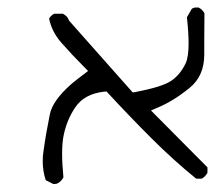

<svg xmlns="http://www.w3.org/2000/svg" viewBox="-20 -374 558 498"><path d="M120.6 -338.4Q111.8 -334 107.4 -325.7Q114.3 -291.5 139.2 -263.2Q168 -230.5 197.8 -200.7L208.5 -189.9Q187 -173.8 180.9 -168.9Q174.8 -164.1 170.9 -160.9Q167 -157.7 163.1 -154.3Q116.7 -112.8 109.4 -78.1Q99.1 -27.8 92.8 18.1Q90.8 31.2 90.8 43.5Q90.8 69.8 98.6 93.3L118.7 103.5L127.4 102.5Q139.2 97.2 144.5 85.9Q141.1 51.3 141.1 23.9Q141.1 -4.9 145.5 -24.9Q153.8 -64 175.3 -95.7Q198.7 -130.4 249.5 -136.2L256.3 -136.7Q315.4 -72.8 372.3 -15.9Q429.2 41 488.8 89.4H503.4Q512.7 84 518.1 74.2V60.1L371.6 -87.4L389.6 -95.2Q429.7 -111.8 471.7 -146Q509.8 -176.8 509.8 -232.4V-273.9Q509.8 -310.1 510.3 -339.4Q505.4 -349.1 495.1 -354.5Q492.7 -354.5 490.7 -354.5Q488.8 -354.5 486.3 -354.5Q481 -354 477.1 -350.6L464.8 -329.1Q469.2 -289.1 469.2 -261.2Q469.2 -226.1 461.4 -209.5Q447.8 -180.7 424.3 -164.6Q401.9 -148.9 331.5 -135.3L324.2 -134.3L159.7 -319.8Q156.2 -328.1 152.1 -332Q147.9 -335.9 143.1 -338.4Z"/></svg>

Font: NaikaiFont
Style: ExtraLight
Weight: 200
Version: Version 1.89